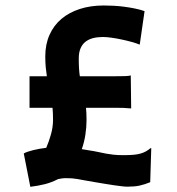

<svg xmlns="http://www.w3.org/2000/svg" viewBox="-20 -682 658 714"><path d="M68.4 -111.3Q74.2 -114.7 83.5 -117.9Q92.8 -121.1 103.8 -123.8Q114.7 -126.5 127.2 -128.7Q139.6 -130.9 151.9 -132.3Q161.6 -154.3 169.4 -181.9Q177.2 -209.5 177.2 -235.4Q177.2 -248 176.8 -259.5Q176.3 -271 175.3 -281.2H89.8V-398.4H154.3Q151.9 -414.1 150.1 -431.6Q148.4 -449.2 148.4 -472.7Q148.4 -517.1 164.1 -552.2Q179.7 -587.4 208.3 -611.6Q236.8 -635.7 276.9 -648.7Q316.9 -661.6 366.2 -661.6Q382.3 -661.6 401.9 -660.6Q421.4 -659.7 441.7 -657Q461.9 -654.3 481.4 -650.4Q501 -646.5 517.6 -640.6L500 -518.6L499 -516.1Q487.8 -521 470.2 -525.9Q452.6 -530.8 433.3 -534.9Q414.1 -539.1 395.3 -541.7Q376.5 -544.4 362.8 -544.4Q342.8 -544.4 326.4 -540.3Q310.1 -536.1 298.1 -526.9Q286.1 -517.6 279.5 -502.2Q272.9 -486.8 272.9 -464.8Q272.9 -442.9 273.9 -427Q274.9 -411.1 276.9 -398.4H401.9Q429.7 -398.4 444.3 -398.9Q459 -399.4 466.3 -401.4L467.8 -278.8Q453.6 -280.3 438.2 -280.8Q422.9 -281.2 407.2 -281.2H299.8Q300.8 -271.5 301.3 -260.3Q301.8 -249 301.8 -235.4Q301.8 -209 297.6 -181.6Q293.5 -154.3 284.2 -127.4Q296.9 -125 308.3 -123.3Q319.8 -121.6 328.1 -120.1Q339.4 -118.2 350.3 -115.7Q361.3 -113.3 374 -110.8Q386.7 -108.4 402.3 -106.7Q418 -105 438.5 -105Q461.4 -105 477.1 -106.4Q492.7 -107.9 503.9 -111.3Q515.1 -114.7 523.2 -119.4Q531.2 -124 539.6 -130.9L542.5 -131.3L538.6 -4.4Q518.1 3.9 499.5 8.1Q481 12.2 454.6 12.2Q445.8 12.2 433.3 10.7Q420.9 9.3 405.5 7.1Q390.1 4.9 372.8 2Q355.5 -1 337.4 -3.9Q311 -8.3 295.4 -11.2Q279.8 -14.2 268.6 -16.1Q257.3 -18.1 247.8 -18.8Q238.3 -19.5 224.1 -19.5Q219.2 -19.5 212.2 -18.8Q205.1 -18.1 196.3 -16.1Q171.4 -3.4 147.5 2.7Q123.5 8.8 92.8 12.7Z"/></svg>

Font: Hammersmith One
Style: Regular
Weight: 400
Designer: Nicole Fally
Foundry: Nicole Fally
Version: Version 1.002